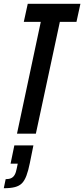

<svg xmlns="http://www.w3.org/2000/svg" viewBox="-44 -708 446 1017"><path d="M46 0 172 -592H82L103 -688H382L361 -592H273L146 0ZM-24 289 -14 241Q4 241 15.5 235.5Q27 230 34 217.5Q41 205 45 183L50 159H12L32 62H133L114 156Q106 196 96 222.5Q86 249 72 263Q58 277 35 283Q12 289 -24 289Z"/></svg>

Font: Saira UltraCondensed
Style: Bold Italic
Weight: 700
Width: 1
Italic angle: -12°
Designer: Hector Gatti with collaboration of the Omnibus-Type team
Foundry: Omnibus-Type
Version: Version 1.101